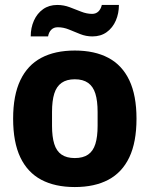

<svg xmlns="http://www.w3.org/2000/svg" viewBox="-20 -743 604 775"><path d="M282 12Q202 12 146.5 -17.5Q91 -47 62 -108Q33 -169 33 -264Q33 -358 62 -419Q91 -480 146.5 -509.5Q202 -539 282 -539Q362 -539 417.5 -509.5Q473 -480 502 -419Q531 -358 531 -264Q531 -169 502 -108Q473 -47 417.5 -17.5Q362 12 282 12ZM282 -105Q315 -105 335.5 -119Q356 -133 365 -162Q374 -191 374 -235V-291Q374 -336 365 -365Q356 -394 335.5 -408.5Q315 -423 282 -423Q249 -423 228.5 -408.5Q208 -394 199 -365Q190 -336 190 -291V-235Q190 -191 199 -162Q208 -133 228.5 -119Q249 -105 282 -105ZM104 -596Q104 -631 117 -660Q130 -689 154 -706Q178 -723 211 -723Q237 -723 261 -714Q285 -705 307.5 -696Q330 -687 352 -687Q367 -687 377 -696.5Q387 -706 391 -723H460Q460 -689 447.5 -660Q435 -631 411 -613.5Q387 -596 353 -596Q327 -596 303.5 -605.5Q280 -615 258 -624Q236 -633 213 -633Q197 -633 187 -623Q177 -613 174 -596Z"/></svg>

Font: Archivo SemiCondensed ExtraBold
Style: Regular
Weight: 800
Width: 4
Designer: Hector Gatti
Foundry: Omnibus-Type
Version: Version 2.001